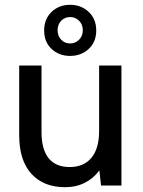

<svg xmlns="http://www.w3.org/2000/svg" viewBox="-20 -773 596 800"><path d="M486 0H401L394 -63Q370 -30 333.5 -11.5Q297 7 251 7Q162 7 111 -48.5Q60 -104 60 -210V-500H153V-222Q153 -151 182.5 -114Q212 -77 270 -77Q329 -77 361 -115.5Q393 -154 393 -228V-500H486ZM164 -646Q164 -694 195 -723.5Q226 -753 272 -753Q318 -753 349.5 -723.5Q381 -694 381 -646Q381 -598 349.5 -569Q318 -540 272 -540Q226 -540 195 -569Q164 -598 164 -646ZM325 -647Q325 -671 309.5 -686.5Q294 -702 272 -702Q250 -702 235 -686.5Q220 -671 220 -647Q220 -623 235 -607.5Q250 -592 272 -592Q294 -592 309.5 -607.5Q325 -623 325 -647Z"/></svg>

Font: AF Albert Sans Medium
Style: Regular
Weight: 500
Designer: Andreas Rasmussen
Foundry: a.Foundry
Version: Version 1.300;Glyphs 3.2 (3231)